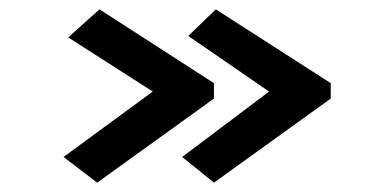

<svg xmlns="http://www.w3.org/2000/svg" viewBox="-20 -438 790 411"><path d="M438 -47 370 -102 556 -242 383 -361 442 -418 688 -260V-227ZM188 -47 116 -102 307 -242 126 -358 193 -418 438 -260V-227Z"/></svg>

Font: Inconsolata ExtraExpanded
Style: Bold
Weight: 700
Width: 8
Monospace: yes
Designer: Raph Levien, Cyreal, Brenton Simpson
Foundry: Raph Levien, Cyreal, Google
Version: Version 3.100; ttfautohint (v1.8.4.7-5d5b)